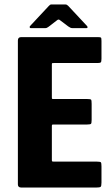

<svg xmlns="http://www.w3.org/2000/svg" viewBox="-20 -839 498 859"><path d="M75 0Q60 0 60 -14V-658Q60 -673 75 -673H415Q429 -673 431.5 -671Q434 -669 434 -656V-576Q434 -562 430.5 -559.5Q427 -557 415 -557H221Q214 -557 213 -556Q212 -555 212 -549V-405Q212 -398 213 -397Q214 -396 220 -396H370Q385 -396 387.5 -393Q390 -390 390 -374V-303Q390 -288 387 -285Q384 -282 370 -282H220Q215 -282 213.5 -281Q212 -280 212 -275V-125Q212 -119 213 -117.5Q214 -116 220 -116H412Q429 -116 431.5 -112.5Q434 -109 434 -94V-22Q434 -6 430 -3Q426 0 411 0ZM118 -713Q114 -713 113 -716Q112 -719 114 -722L198 -812Q204 -819 209 -819H273Q279 -819 285 -813L370 -722Q372 -719 371.5 -716Q371 -713 366 -713H307Q299 -713 295 -715Q291 -717 285 -721L248 -749Q242 -754 236 -749L197 -719Q193 -716 189.5 -714.5Q186 -713 180 -713Z"/></svg>

Font: Glory ExtraBold
Style: Regular
Weight: 800
Designer: Robert Leuschke
Foundry: Robert Leuschke
Version: Version 1.011